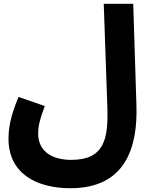

<svg xmlns="http://www.w3.org/2000/svg" viewBox="-20 -765 799 1016"><path d="M25 -31C25 153 172 231 353 231C646 231 709 12 702 -207L685 -745H529L548 -199C554 -28 531 81 357 81C249 81 182 31 182 -58C182 -100 191 -134 217 -204L78 -252C33 -145 25 -81 25 -31Z"/></svg>

Font: Noto Sans Arabic UI Extra
Style: Regular
Weight: 800
Designer: Nadine Chahine - Monotype Design Team
Foundry: Monotype Imaging Inc.
Version: Version 1.900